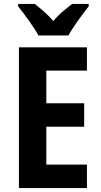

<svg xmlns="http://www.w3.org/2000/svg" viewBox="-20 -954 513 974"><path d="M175 -774H327C350 -816 399 -883 430 -922V-934H346C318 -911 281 -886 251 -847C220 -883 182 -914 156 -934H72V-922C103 -883 154 -814 175 -774ZM421 0V-119H215V-311H407V-430H215V-596H421V-714H76V0Z"/></svg>

Font: Noto Sans Telugu Condensed
Style: Bold
Weight: 700
Width: 3
Designer: Jelle Bosma - Monotype Design Team
Foundry: Monotype Imaging Inc.
Version: Version 2.005